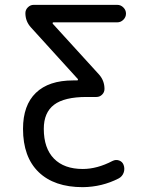

<svg xmlns="http://www.w3.org/2000/svg" viewBox="-20 -567 610 794"><path d="M298.8 -234.4Q301.8 -234.4 302.2 -236.3Q302.7 -238.3 301.8 -240.2L108.4 -453.1Q85 -478.5 85 -512.7Q85 -526.4 95.2 -536.6Q105.5 -546.9 119.1 -546.9H464.8Q479.5 -546.9 490.2 -536.1Q501 -525.4 501 -510.7Q501 -496.1 490.2 -485.4Q479.5 -474.6 464.8 -474.6H201.2Q198.2 -474.6 197.8 -472.7Q197.3 -470.7 198.2 -468.8L389.6 -258.8Q412.1 -233.4 412.1 -199.2Q412.1 -185.5 402.3 -175.8Q392.6 -166 378.9 -166H337.9Q246.1 -166 203.6 -133.8Q161.1 -101.6 161.1 -34.2Q161.1 45.9 203.1 88.9Q245.1 131.8 322.3 131.8Q381.8 131.8 445.3 98.6Q459 91.8 472.7 96.7Q486.3 101.6 491.2 115.2Q494.1 123 494.1 131.3Q494.1 139.6 491.2 147.5Q485.4 163.1 470.7 170.9Q402.3 206.1 322.3 207Q204.1 207 139.6 144.5Q75.2 82 75.2 -34.2Q75.2 -131.8 128.4 -183.1Q181.6 -234.4 282.2 -234.4Z"/></svg>

Font: Gen Jyuu Gothic Regular
Style: Regular
Weight: 400
Designer: [Source Han Sans]
Ryoko NISHIZUKA  (kana & ideographs); Paul D. Hunt (Latin, Greek & Cyrillic); Wenlong ZHANG  (bopomofo
Version: Version 1.002.20150607